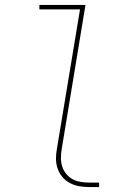

<svg xmlns="http://www.w3.org/2000/svg" viewBox="-20 -755 540 775"><path d="M340 0Q319 0 299 -3.5Q279 -7 261.5 -16.5Q244 -26 231.5 -41Q219 -56 212.5 -75Q206 -94 206 -114.5Q206 -135 210 -156L303 -717H139V-735H325L229 -153Q226 -135 226 -117Q226 -99 231 -83Q236 -67 247 -53.5Q258 -40 272.5 -32Q287 -24 304.5 -21Q322 -18 340 -18H380V0Z"/></svg>

Font: Iosevka Slab Thin
Style: Italic
Weight: 100
Italic angle: -9°
Monospace: yes
Designer: Belleve Invis
Foundry: Belleve Invis
Version: Version 11.1.1; ttfautohint (v1.8.3)